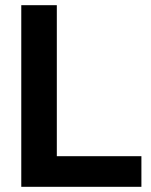

<svg xmlns="http://www.w3.org/2000/svg" viewBox="-20 -720 582 740"><path d="M62 0H525V-118H199V-700H62Z"/></svg>

Font: Vanilla Cream ExtraBold
Style: Regular
Weight: 800
Designer: Jeremy Tribby, Jinavaṁso
Foundry: Tribby Type
Version: Version 1.422;Glyphs 3.1.2 (3151)